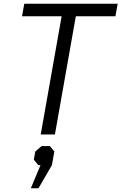

<svg xmlns="http://www.w3.org/2000/svg" viewBox="-20 -720 650 1028"><path d="M310 -633H98L110 -700H610L598 -633H386L274 0H198ZM197 164H185L161 135L169 91L203 62H247L271 91L258 164L186 288H145Z"/></svg>

Font: Chakra Petch
Style: Italic
Weight: 400
Italic angle: -10°
Designer: Katatrad Aksorn Co.,Ltd.
Foundry: Cadson Demak Co.,Ltd.
Version: Version 1.000; ttfautohint (v1.6)